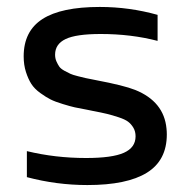

<svg xmlns="http://www.w3.org/2000/svg" viewBox="-20 -529 554 558"><path d="M248 -207Q243.2 -208 233.4 -210Q210 -214.4 197.5 -217Q185.1 -219.7 162.6 -226.6Q140.1 -233.4 127 -240Q113.8 -246.6 96.9 -258.8Q80.1 -271 71 -285.2Q62 -299.3 55.4 -319.8Q48.8 -340.3 48.8 -365.2Q48.8 -438.5 103.3 -473.6Q157.7 -508.8 270 -508.8Q356 -508.8 438 -485.8V-410.2Q360.8 -430.2 272.9 -430.2Q201.2 -430.2 170.7 -415.5Q140.1 -400.9 140.1 -370.1Q140.1 -359.4 144 -350.6Q147.9 -341.8 152.3 -335.4Q156.7 -329.1 167.5 -323.2Q178.2 -317.4 184.6 -314.5Q190.9 -311.5 206.3 -307.6Q221.7 -303.7 228.3 -302.2Q234.9 -300.8 252.4 -297.4Q257.3 -296.4 259.8 -295.9Q339.8 -280.8 373 -267.6Q456.5 -233.9 463.9 -155.3Q464.8 -147 464.8 -138.2Q464.8 -63 407 -27.1Q349.1 8.8 233.9 8.8Q144.5 8.8 58.1 -14.2V-89.8Q140.6 -69.8 230 -69.8Q306.2 -69.8 340.1 -85Q374 -100.1 374 -132.8Q374 -147 367.7 -157.7Q361.3 -168.5 352.3 -175.3Q343.3 -182.1 324.7 -188.2Q306.2 -194.3 291 -198Q275.9 -201.7 248 -207Z"/></svg>

Font: LT Wave Text
Style: Regular
Weight: 400
Designer: Daniel Lyons
Version: Version 2.5 (Glyphs App)